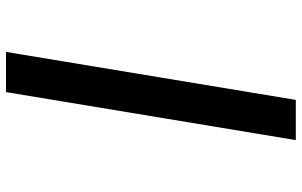

<svg xmlns="http://www.w3.org/2000/svg" viewBox="-203 -660 1006 640"><g transform="rotate(-90 300.0 -340.0)"><path d="M153 143 313 -823H447L287 143Z"/></g></svg>

Font: Iosevka Extrabold Extended
Style: Italic
Weight: 800
Width: 7
Italic angle: -9°
Monospace: yes
Designer: Belleve Invis
Foundry: Belleve Invis
Version: Version 32.5.0; ttfautohint (v1.8.4)